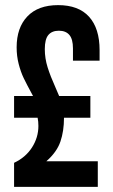

<svg xmlns="http://www.w3.org/2000/svg" viewBox="-20 -730 440 750"><path d="M35 -94Q80 -115 105 -154Q130 -193 130 -238Q130 -255 127 -270H35V-355H109Q84 -401 72.5 -425Q61 -449 53 -480Q45 -511 45 -545Q45 -622 87 -666Q129 -710 207 -710Q287 -710 328 -664.5Q369 -619 369 -534V-493H265V-541Q265 -577 251 -593.5Q237 -610 210 -610Q183 -610 169 -593.5Q155 -577 155 -538Q155 -502 166 -467Q177 -432 196 -390L211 -355H333V-270H230Q230 -218 216 -177Q202 -136 161 -100H362V0H35Z"/></svg>

Font: Booming Bebas 2
Style: Regular
Weight: 400
Designer: Ryoichi Tsunekawa
Foundry: Ryoichi Tsunekawa
Version: Version 2.000